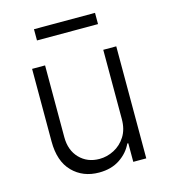

<svg xmlns="http://www.w3.org/2000/svg" viewBox="-109 -810 795 903"><g transform="rotate(-15 288.5 -358.0)"><path d="M430 -208.5V-545.5H493.3V0H430V-90.6H425.1Q405.9 -48.7 364.3 -20.8Q322.8 7.1 262.8 7.1Q184.3 7.1 133.9 -44Q83.5 -95.2 83.5 -192.1V-545.5H146.7V-196Q146.7 -132.1 184.3 -93.2Q221.9 -54.3 280.9 -54.3Q317.8 -54.3 352.1 -72.1Q386.4 -89.8 408.2 -124.1Q430 -158.4 430 -208.5ZM437.5 -723.4V-668.7H140.3V-723.4Z"/></g></svg>

Font: Inter UI Light
Style: Regular
Weight: 300
Designer: Rasmus Andersson
Foundry: rsms
Version: 3.2;8d6f07862